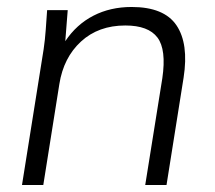

<svg xmlns="http://www.w3.org/2000/svg" viewBox="-20 -530 617 550"><path d="M43 0 105 -389Q109 -416 111 -444.5Q113 -473 115 -501H174L167 -412Q199 -460 247.5 -485Q296 -510 357 -510Q450 -510 485.5 -457.5Q521 -405 506 -308L457 0H396L445 -306Q457 -388 431 -422.5Q405 -457 339 -457Q262 -457 212 -411Q162 -365 150 -289L104 0Z"/></svg>

Font: Mulish Light
Style: Italic
Weight: 300
Italic angle: -9°
Designer: Vernon Adams
Foundry: Vernon Adams
Version: Version 3.603; ttfautohint (v1.8.3)